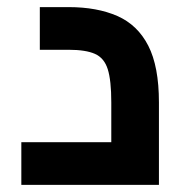

<svg xmlns="http://www.w3.org/2000/svg" viewBox="-20 -520 517 540"><path d="M40 0V-120H407L293 -20V-232Q293 -294 283 -325.5Q273 -357 247 -368.5Q221 -380 173 -380H92V-500H173Q253 -500 310 -475Q367 -450 397 -391.5Q427 -333 427 -232V0Z"/></svg>

Font: Titillium Web
Style: Bold
Weight: 700
Designer: Mohamed Gaber, Accademia di Belle Arti di Urbino
Foundry: Kief Type Foundry, Accademia di Belle Arti di Urbino
Version: Version 3.000